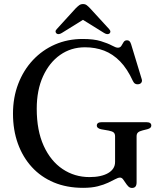

<svg xmlns="http://www.w3.org/2000/svg" viewBox="-20 -908 794 946"><path d="M653 -10Q653 5 647.2 11.5Q641.5 18 630.5 18Q619.5 18 612 10.2Q604.5 2.5 598.2 -7.5Q592 -17.5 585.8 -25.2Q579.5 -33 571.5 -33Q562 -33 547.8 -25.2Q533.5 -17.5 512.8 -7.8Q492 2 461.8 9.8Q431.5 17.5 389.5 17.5Q309 17.5 245.2 -9.2Q181.5 -36 136.8 -85Q92 -134 68 -200.8Q44 -267.5 44 -348Q44 -427.5 69.8 -494.8Q95.5 -562 142 -611.8Q188.5 -661.5 251 -688.8Q313.5 -716 387.5 -716Q442.5 -716 477 -705.2Q511.5 -694.5 531.2 -683.8Q551 -673 560.5 -673Q572.5 -673 578 -682.2Q583.5 -691.5 589 -700.5Q594.5 -709.5 606 -709.5Q613 -709.5 617.8 -705.2Q622.5 -701 626 -690L678 -519Q681.5 -509 677 -501.8Q672.5 -494.5 662.5 -493Q653.5 -491.5 646.5 -495.2Q639.5 -499 635 -508.5Q607 -569.5 571.5 -605.8Q536 -642 493 -658.5Q450 -675 398.5 -675Q330 -675 276.5 -637.5Q223 -600 192 -532Q161 -464 161 -372Q161 -265 195.2 -189.8Q229.5 -114.5 288.5 -75Q347.5 -35.5 421 -35.5Q450 -35.5 473 -40.5Q496 -45.5 512.5 -55Q529 -64.5 538 -78.2Q547 -92 547 -110V-236.5Q547 -248.5 540.5 -254.8Q534 -261 516 -264.5L479 -271Q468.5 -273 462.8 -277.8Q457 -282.5 457 -289.5Q457 -297.5 463.2 -301.8Q469.5 -306 481.5 -306H701Q713.5 -306 719.5 -301.8Q725.5 -297.5 725.5 -289.5Q725.5 -283 721.2 -278.8Q717 -274.5 706.5 -271.5L682.5 -265.5Q666.5 -261.5 659.8 -255.2Q653 -249 653 -236.5ZM408.5 -822.5H369L493 -745.5Q509.5 -735.5 519.5 -743Q523.5 -746 523.8 -752Q524 -758 517.5 -765L424 -867Q415 -876.5 407.5 -882.2Q400 -888 389 -888Q378 -888 370.2 -882.2Q362.5 -876.5 353 -867L260 -765Q253 -758 253.8 -752Q254.5 -746 258.5 -743Q268 -735.5 284.5 -745.5Z"/></svg>

Font: Fraunces 20pt
Style: Regular
Weight: 400
Version: Version 1.000;[b76b70a41]